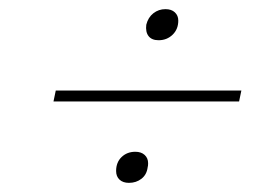

<svg xmlns="http://www.w3.org/2000/svg" viewBox="-20 -566 577 420"><path d="M300 -512Q304 -528 315.5 -537Q327 -546 342 -546Q355 -546 362.5 -539Q370 -532 370 -521Q370 -502 357.5 -490Q345 -478 327 -478Q312 -478 305 -487Q298 -496 300 -512ZM102 -368H508L503 -344H97ZM234 -192Q234 -211 246 -222.5Q258 -234 276 -234Q289 -234 296.5 -227Q304 -220 304 -209Q304 -203 303 -200Q301 -184 289.5 -175Q278 -166 262 -166Q249 -166 241.5 -173Q234 -180 234 -192Z"/></svg>

Font: Taviraj Thin
Style: Italic
Weight: 250
Italic angle: -12°
Designer: Katatrad Team
Foundry: CadsonDemak
Version: Version 1.001